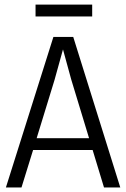

<svg xmlns="http://www.w3.org/2000/svg" viewBox="-20 -821 553 841"><path d="M74.2 0 125 -164.1H385.7L435.5 0H506.8L300.8 -659.2H213.9L5.9 0ZM218.8 -470.7Q242.2 -556.6 255.9 -604.5Q275.4 -531.2 292 -472.7L370.1 -215.8H140.6ZM135.7 -800.8V-749H383.8V-800.8Z"/></svg>

Font: Yaldevi Colombo
Style: Regular
Weight: 400
Designer: Sol Matas, Denzil Rajitha, Kosala Senevirathne and Pathum Egodawatta
Foundry: Mooniak
Version: Version 1.020 ; ttfautohint (v1.6)